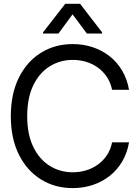

<svg xmlns="http://www.w3.org/2000/svg" viewBox="-20 -966 721 996"><path d="M430.7 -792 356.4 -891.6 283.2 -792H203.1V-797.9L318.4 -946.3H395.5L509.8 -797.9V-792ZM357.4 9.8Q264.6 9.8 191.9 -35.6Q119.1 -81.1 77.6 -164.8Q36.1 -248.5 36.1 -363.3Q36.1 -478.5 77.6 -562.5Q119.1 -646.5 191.9 -691.9Q264.6 -737.3 357.4 -737.3Q412.1 -737.3 460.7 -721.2Q509.3 -705.1 548.3 -674.6Q587.4 -644 613.5 -599.9Q639.6 -555.7 649.4 -500H561.5Q553.7 -538.1 534.4 -566.9Q515.1 -595.7 487.5 -615.5Q460 -635.3 426.8 -645.3Q393.6 -655.3 357.4 -655.3Q291.5 -655.3 237.8 -621.8Q184.1 -588.4 152.6 -523.2Q121.1 -458 121.1 -363.3Q121.1 -269 152.6 -204.1Q184.1 -139.2 237.8 -105.7Q291.5 -72.3 357.4 -72.3Q393.6 -72.3 426.8 -82.3Q460 -92.3 487.5 -112.1Q515.1 -131.8 534.4 -160.6Q553.7 -189.5 561.5 -227.5H649.4Q639.6 -171.4 613.5 -127.4Q587.4 -83.5 548.3 -53Q509.3 -22.5 460.7 -6.3Q412.1 9.8 357.4 9.8Z"/></svg>

Font: Inter Tight
Style: Regular
Weight: 400
Designer: Rasmus Andersson
Foundry: rsms
Version: Version 3.002